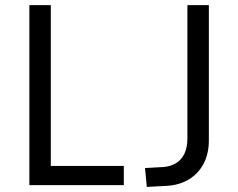

<svg xmlns="http://www.w3.org/2000/svg" viewBox="-20 -725 933 752"><path d="M95 0V-705H179V-75H465V0ZM555 7 548 -67 621 -71Q648 -73 669.5 -86Q691 -99 702.5 -123.5Q714 -148 714 -182V-705H798V-175Q798 -123 777.5 -84Q757 -45 720 -22.5Q683 0 633 3Z"/></svg>

Font: Nunito Sans 7pt Condensed
Style: Regular
Weight: 400
Width: 3
Designer: Vernon Adams
Foundry: Vernon Adams
Version: Version 3.101;gftools[0.9.27]